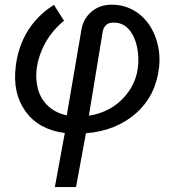

<svg xmlns="http://www.w3.org/2000/svg" viewBox="-20 -549 728 803"><path d="M251 7.3Q141.6 -6.8 86.7 -83.3Q31.7 -159.7 45.9 -272Q55.7 -354 95.9 -419.4Q136.2 -484.9 205.6 -528.8L247.6 -462.4Q184.6 -410.6 154.5 -338.4Q124.5 -266.1 133.8 -201.7Q140.6 -148.9 173.3 -113.5Q206.1 -78.1 259.3 -66.4L319.3 -417.5Q325.7 -467.8 361.3 -499Q397 -530.3 450.7 -529.3Q512.2 -528.3 559.6 -492.2Q606.9 -456.1 629.6 -395.5Q652.3 -335 645.5 -269Q632.3 -149.4 549.3 -75.7Q466.3 -2 339.4 8.3L297.9 233.4H209.5ZM351.6 -64.9Q445.8 -80.1 503.7 -147.5Q561.5 -214.8 558.6 -307.6Q555.2 -377 525.9 -417.5Q496.6 -458 448.2 -454.1Q418.9 -452.1 410.2 -420.4Z"/></svg>

Font: Roboto
Style: Italic
Weight: 400
Italic angle: -12°
Designer: Google
Version: Version 2.134; 2016; ttfautohint (v1.6)